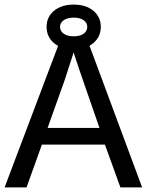

<svg xmlns="http://www.w3.org/2000/svg" viewBox="-20 -817 640 837"><path d="M504.9 0 437.5 -186.5H162.6L95.7 0H0L249 -658.7H355L599.6 0ZM300.8 -588.4 294.9 -569.3 261.2 -465.8 187.5 -259.3H413.6L329.1 -503.4ZM419.4 -699.7Q419.4 -657.2 387.5 -629.6Q355.5 -602.1 301.3 -602.1Q246.6 -602.1 214.8 -629.6Q183.1 -657.2 183.1 -699.7Q183.1 -743.2 215.6 -770Q248 -796.9 301.3 -796.9Q355.5 -796.9 387.5 -769.8Q419.4 -742.7 419.4 -699.7ZM360.4 -699.7Q360.4 -717.8 344.5 -729Q328.6 -740.2 301.3 -740.2Q274.4 -740.2 258.1 -729Q241.7 -717.8 241.7 -699.7Q241.7 -681.2 258.1 -669.9Q274.4 -658.7 301.3 -658.7Q328.6 -658.7 344.5 -669.9Q360.4 -681.2 360.4 -699.7Z"/></svg>

Font: Liberation Mono
Style: Regular
Weight: 400
Monospace: yes
Designer: Steve Matteson
Foundry: Ascender Corporation
Version: Version 2.1.5